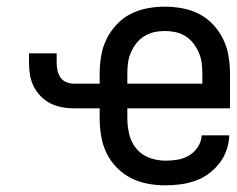

<svg xmlns="http://www.w3.org/2000/svg" viewBox="-20 -548 710 576"><path d="M476 8Q449 8 422.5 3Q396 -2 372.5 -14Q349 -26 330 -45.5Q311 -65 299.5 -89Q288 -113 283.5 -139.5Q279 -166 279 -193V-223H201Q183 -223 165 -226.5Q147 -230 131 -238Q115 -246 102 -259.5Q89 -273 81 -289Q73 -305 70 -323Q67 -341 67 -360V-388H150V-360Q150 -348 152.5 -336.5Q155 -325 161.5 -315.5Q168 -306 179 -301.5Q190 -297 201 -297H279V-327Q279 -354 283.5 -380.5Q288 -407 299.5 -430.5Q311 -454 329.5 -474Q348 -494 371.5 -506Q395 -518 421.5 -523Q448 -528 475 -528Q501 -528 527.5 -523Q554 -518 577.5 -506Q601 -494 619.5 -474Q638 -454 649.5 -430.5Q661 -407 665.5 -380.5Q670 -354 670 -327V-223H362V-193Q362 -168 368 -144Q374 -120 389.5 -101.5Q405 -83 428.5 -74.5Q452 -66 476 -66Q495 -66 513 -69Q531 -72 547 -81.5Q563 -91 573.5 -107Q584 -123 585 -142H668Q667 -119 659.5 -97.5Q652 -76 638 -58Q624 -40 605.5 -26.5Q587 -13 565.5 -5.5Q544 2 521.5 5Q499 8 476 8ZM362 -297H587V-327Q587 -343 585 -359Q583 -375 576.5 -390Q570 -405 560 -418Q550 -431 536.5 -439.5Q523 -448 507 -451.5Q491 -455 475 -455Q458 -455 442.5 -451.5Q427 -448 413 -439.5Q399 -431 389 -418Q379 -405 372.5 -390Q366 -375 364 -359Q362 -343 362 -327Z"/></svg>

Font: Iosevka Aile
Style: Regular
Weight: 400
Designer: Belleve Invis
Foundry: Belleve Invis
Version: Version 28.0.1; ttfautohint (v1.8.4)